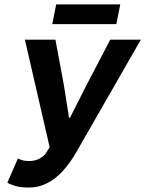

<svg xmlns="http://www.w3.org/2000/svg" viewBox="-20 -830 652 862"><path d="M109.2 12Q74 12 50.3 5.3Q26.7 -1.4 13.1 -9.9L60.4 -118.6Q80.7 -107 111.2 -107Q137.4 -107 158.2 -118.4Q179.1 -129.8 189.2 -146.8L202.8 -169.8L91.8 -651.8H228.9L266.4 -450.2L290 -301H294L369.6 -450.2L474.8 -651.8H612.3L323.6 -148.6Q295.4 -99 262.6 -63Q229.8 -27.1 191.8 -7.6Q153.8 12 109.2 12ZM214.7 -721.6 232.3 -810.3H519.9L502.4 -721.6Z"/></svg>

Font: Source Sans 3
Style: Italic
Weight: 200
Italic angle: -11°
Designer: Paul D. Hunt
Foundry: Adobe
Version: Version 3.046;hotconv 1.0.118;makeotfexe 2.5.65603